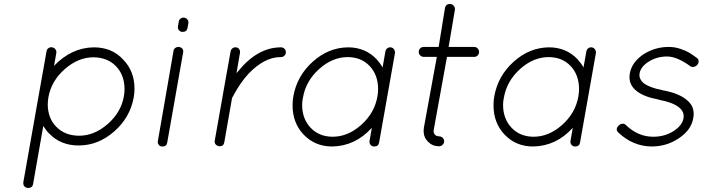

<svg xmlns="http://www.w3.org/2000/svg" viewBox="-20 -721 3495 945"><path d="M115 204Q92 199 95 175L170 -249L209 -468Q210 -478 218.5 -484Q227 -490 237 -488Q248 -486 253.5 -477.5Q259 -469 257 -459L246 -397Q331 -486 441 -488Q531 -488 585 -429Q642 -372 642 -284Q642 -261 638 -241Q620 -142 541.5 -73.5Q463 -5 367 -5Q279 -5 223 -63Q211 -73 193 -101L143 184Q140 204 119 204ZM440 -439Q365 -439 298.5 -380.5Q232 -322 218 -241Q215 -221 215 -205Q216 -138 258 -96Q300 -54 367 -53Q443 -52 510 -110.5Q577 -169 590 -249Q593 -267 593 -284Q592 -353 550.5 -395.5Q509 -438 441 -439Z M776 0Q766 -1 760.5 -9.5Q755 -18 757 -27L834 -470Q835 -480 843.5 -485.5Q852 -491 862 -490Q886 -484 881 -461L803 -19Q800 0 780 0ZM903 -584Q900 -564 879 -564H875Q865 -566 859.5 -574Q854 -582 856 -592L860 -615Q861 -624 869.5 -630Q878 -636 887 -634Q897 -633 903 -624.5Q909 -616 907 -606Z M1056 -2Q1046 -4 1040.5 -11.5Q1035 -19 1037 -29L1076 -249V-250L1115 -468Q1117 -478 1124.5 -483.5Q1132 -489 1142 -488Q1152 -487 1157.5 -478.5Q1163 -470 1161 -460L1144 -361Q1146 -364 1151 -369Q1247 -488 1363 -488Q1373 -488 1380 -481Q1387 -474 1387 -464Q1387 -454 1380 -447Q1373 -440 1363 -440Q1283 -441 1204 -359Q1162 -314 1125 -244Q1123 -240 1122 -238L1084 -21Q1081 -1 1060 -1Q1057 -1 1056 -2Z M1615 0Q1530 0 1474 -59Q1420 -116 1420 -203Q1420 -228 1424 -248Q1442 -348 1519.5 -417.5Q1597 -487 1693 -488Q1778 -488 1834 -429Q1852 -409 1863 -389L1877 -468Q1879 -478 1886.5 -483.5Q1894 -489 1904 -488Q1914 -486 1919.5 -478Q1925 -470 1924 -460L1846 -20Q1843 0 1822 0H1818Q1808 -2 1802.5 -10Q1797 -18 1799 -28L1810 -92Q1729 -2 1615 0ZM1471 -240Q1467 -223 1467 -203Q1468 -135 1509 -92Q1550 -49 1615 -48Q1691 -47 1757.5 -106Q1824 -165 1838 -248Q1841 -267 1841 -285Q1840 -353 1799.5 -396Q1759 -439 1693 -440H1692Q1616 -440 1550.5 -381Q1485 -322 1471 -240Z M2314 -490Q2324 -490 2331 -482.5Q2338 -475 2338 -465Q2338 -455 2331 -448Q2324 -441 2314 -441H2180L2115 -83Q2114 -81 2114 -76Q2116 -51 2141 -50Q2151 -50 2158.5 -43Q2166 -36 2166 -26Q2166 -16 2158.5 -8.5Q2151 -1 2141 -1Q2109 -1 2087 -23Q2065 -45 2065 -76Q2065 -78 2065.5 -83Q2066 -88 2066 -91L2130 -441H2066Q2056 -441 2048.5 -448Q2041 -455 2041 -465Q2041 -476 2048 -483Q2055 -490 2066 -490H2139L2170 -681Q2175 -704 2199 -701Q2209 -699 2214.5 -691Q2220 -683 2219 -673L2188 -490Z M2604 0Q2519 0 2463 -59Q2409 -116 2409 -203Q2409 -228 2413 -248Q2431 -348 2508.5 -417.5Q2586 -487 2682 -488Q2767 -488 2823 -429Q2841 -409 2852 -389L2866 -468Q2868 -478 2875.5 -483.5Q2883 -489 2893 -488Q2903 -486 2908.5 -478Q2914 -470 2913 -460L2835 -20Q2832 0 2811 0H2807Q2797 -2 2791.5 -10Q2786 -18 2788 -28L2799 -92Q2718 -2 2604 0ZM2460 -240Q2456 -223 2456 -203Q2457 -135 2498 -92Q2539 -49 2604 -48Q2680 -47 2746.5 -106Q2813 -165 2827 -248Q2830 -267 2830 -285Q2829 -353 2788.5 -396Q2748 -439 2682 -440H2681Q2605 -440 2539.5 -381Q2474 -322 2460 -240Z M3023 -69Q3007 -85 3025 -103Q3033 -111 3043 -112Q3053 -113 3060 -106Q3120 -48 3195 -48Q3253 -48 3297 -77Q3339 -105 3344 -139Q3350 -171 3320 -194Q3291 -217 3223 -230L3222 -231Q3151 -244 3116 -271Q3070 -305 3080 -360Q3090 -416 3149 -455Q3205 -490 3272 -490Q3302 -490 3330.5 -480Q3359 -470 3373.5 -461Q3388 -452 3411 -435Q3418 -430 3418.5 -420Q3419 -410 3412 -402Q3405 -394 3395 -392Q3385 -390 3378 -395Q3312 -443 3263 -443Q3212 -443 3170 -416Q3133 -391 3128 -360Q3123 -333 3149 -311Q3179 -289 3238 -278L3240 -277Q3314 -264 3354 -234Q3404 -198 3392 -139Q3382 -80 3319 -39Q3260 0 3187 0Q3095 -1 3023 -69Z"/></svg>

Font: Quicksand
Style: Italic
Weight: 400
Italic angle: -12°
Designer: Andrew Paglinawan
Foundry: Andrew Paglinawan
Version: 1.002